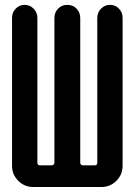

<svg xmlns="http://www.w3.org/2000/svg" viewBox="-20 -750 540 770"><path d="M113.3 0Q78.1 0 53.2 -24.9Q28.3 -49.8 28.3 -85V-678.7Q28.3 -700.2 43 -715.3Q57.6 -730.5 78.6 -730.5Q99.6 -730.5 114.7 -715.3Q129.9 -700.2 129.9 -678.7V-97.7Q129.9 -86.9 140.6 -86.9H185.5Q197.3 -86.9 198.2 -97.7V-677.7Q198.2 -700.2 212.9 -715.3Q227.5 -730.5 250 -730.5Q272.5 -730.5 287.1 -715.3Q301.8 -700.2 301.8 -677.7V-97.7Q301.8 -86.9 314.5 -86.9H359.4Q370.1 -86.9 370.1 -97.7V-678.7Q370.1 -700.2 385.3 -715.3Q400.4 -730.5 421.4 -730.5Q442.4 -730.5 457 -715.3Q471.7 -700.2 471.7 -678.7V-85Q471.7 -49.8 446.8 -24.9Q421.9 0 386.7 0Z"/></svg>

Font: Rounded-X Mgen+ 1mn medium
Style: Regular
Weight: 500
Designer: [Source Han Sans]
Ryoko NISHIZUKA  (kana & ideographs); Paul D. Hunt (Latin, Greek & Cyrillic); Wenlong ZHANG  (bopomofo
Version: Version 1.059.20150602